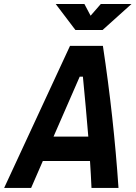

<svg xmlns="http://www.w3.org/2000/svg" viewBox="-52 -918 662 938"><path d="M-31.7 0H100.1L157.2 -131.3H387.7C390.6 -87.4 393.1 -43.9 395 0H526.9C511.2 -231.4 485.8 -462.4 450.7 -693.8H290ZM316.4 -771.5H449.2L590.3 -898.4H440.4L390.6 -841.3L360.4 -898.4H220.2ZM209.5 -250.5 337.4 -543.5H353C362.3 -445.8 371.6 -348.1 379.4 -250.5Z"/></svg>

Font: Cascadia Code
Style: Bold Italic
Weight: 700
Italic angle: -10°
Monospace: yes
Designer: Aaron Bell
Foundry: Saja Typeworks
Version: Version 2404.023